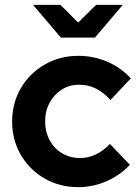

<svg xmlns="http://www.w3.org/2000/svg" viewBox="-20 -761 572 791"><path d="M303 10Q226 10 164 -25.5Q102 -61 66 -122.5Q30 -184 30 -260Q30 -337 66 -398Q102 -459 164 -495Q226 -531 303 -531Q365 -531 421.5 -507Q478 -483 519 -438L435 -349Q406 -381 374.5 -396.5Q343 -412 306 -412Q266 -412 234.5 -392Q203 -372 184.5 -338Q166 -304 166 -260Q166 -218 184.5 -183.5Q203 -149 236 -129.5Q269 -110 309 -110Q344 -110 374.5 -124.5Q405 -139 433 -168L515 -82Q475 -39 419 -14.5Q363 10 303 10ZM229 -741 302 -668 376 -741H486L371 -606H231L116 -741Z"/></svg>

Font: Red Hat Display ExtraBold
Style: Regular
Weight: 800
Designer: Pentagram, MCKL
Foundry: Pentagram, MCKL
Version: Version 1.023